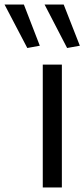

<svg xmlns="http://www.w3.org/2000/svg" viewBox="-115 -824 371 844"><path d="M5 -613 -95 -804H-10L60 -623ZM180 -613 81 -804H165L236 -623ZM73 -540H157V0H73Z"/></svg>

Font: Encode Sans Narrow
Style: Regular
Weight: 400
Designer: Pablo Impallari, Andres Torresi
Foundry: Pablo Impallari, Andres Torresi
Version: Version 1.000; ttfautohint (v1.00) -l 8 -r 50 -G 200 -x 14 -